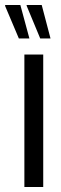

<svg xmlns="http://www.w3.org/2000/svg" viewBox="-46 -744 243 764"><path d="M51 0V-527H126V0ZM114 -591 60 -721V-724H120L155 -591ZM29 -591 -26 -721 -25 -724H35L71 -591Z"/></svg>

Font: Archivo ExtraCondensed
Style: Regular
Weight: 400
Width: 2
Designer: Hector Gatti
Foundry: Omnibus-Type
Version: Version 2.001